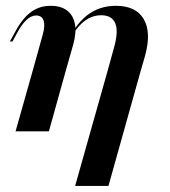

<svg xmlns="http://www.w3.org/2000/svg" viewBox="-20 -448 580 655"><path d="M347.6 -208.1 368.5 -283.9Q384.7 -340.3 373.4 -368.1Q362.1 -396 325 -396Q289.5 -396 259.7 -369Q229.8 -341.9 204 -284.7L201.6 -289.5Q233.1 -360.5 275.4 -394.4Q317.7 -428.2 375 -428.2Q443.5 -428.2 470.2 -383.1Q496.8 -337.9 475 -258.1L460.5 -208.1ZM91.9 -208.1 125.8 -329.8Q134.7 -361.3 128.6 -378.2Q122.6 -395.2 103.2 -395.2Q87.1 -395.2 70.6 -380.2Q54 -365.3 37.9 -334.7L22.6 -306.5H13.7L32.3 -340.3Q46 -366.1 62.9 -385.9Q79.8 -405.6 102 -416.9Q124.2 -428.2 152.4 -428.2Q187.9 -428.2 208.9 -412.1Q229.8 -396 235.5 -366.5Q241.1 -337.1 229.8 -296L204.8 -208.1ZM33.1 0 91.9 -208.1H204.8L146.8 0ZM236.3 186.3 347.6 -208.1H460.5L350 186.3Z"/></svg>

Font: Playfair 144pt
Style: Bold Italic
Weight: 700
Italic angle: -15.6°
Designer: Claus Eggers Sørensen
Foundry: Claus Eggers Sørensen
Version: Version 2.203